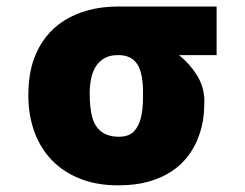

<svg xmlns="http://www.w3.org/2000/svg" viewBox="-20 -548 737 578"><path d="M338.1 9.9Q272.4 10.3 221.6 -9.8Q170.8 -29.8 136.2 -65.7Q101.6 -101.6 83.6 -150.9Q65.7 -200.3 65.3 -258.5Q65.3 -326.7 83.1 -372.9Q95.9 -408 118.4 -436.8Q141 -465.6 172.8 -485.8Q204.5 -506 245.6 -517.2Q286.6 -528.4 336.6 -528.4H632.1V-382.1H518.8Q550.4 -357.2 572.1 -322.8Q593.4 -289.4 595.2 -248.6Q595.2 -232.6 594.5 -218.8Q593.8 -204.9 592 -191.9Q590.2 -179 587 -166.2Q583.8 -153.4 579.2 -140.3Q567.5 -106.5 546.5 -78.8Q525.6 -51.1 495.4 -31.4Q465.2 -11.7 426 -0.9Q386.7 9.9 338.1 9.9ZM338.1 -136.4Q367.5 -136.4 383.2 -152.3Q410.5 -180.8 410.5 -253.6V-274.1Q410.5 -303.3 404.8 -326.3Q391.7 -382.1 336.6 -382.1Q311.8 -382.5 295.3 -373.2Q278.8 -364 268.8 -348.4Q258.9 -332.7 254.6 -312.3Q250.4 -291.9 250 -269.9Q250 -221.9 257.5 -196Q273.4 -136.4 338.1 -136.4Z"/></svg>

Font: Linik Sans Black
Style: Regular
Weight: 900
Designer: Fonts by Rasmus Andersson / Changes by Cristiano Sobral with parts from Marc Monis
Foundry: rsms
Version: Version 3.020; ttfautohint (v1.6)